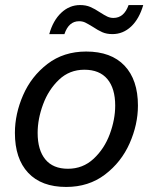

<svg xmlns="http://www.w3.org/2000/svg" viewBox="-20 -726 605 760"><path d="M526 -308Q526 -233 493 -158.5Q460 -84 395.5 -35Q331 14 242 14Q144 14 91.5 -42Q39 -98 39 -200Q39 -275 71.5 -349.5Q104 -424 168 -473Q232 -522 321 -522Q420 -522 473 -466Q526 -410 526 -308ZM129 -200Q129 -132 159.5 -95Q190 -58 249 -58Q308 -58 350.5 -97.5Q393 -137 414.5 -195Q436 -253 436 -308Q436 -376 405 -413Q374 -450 314 -450Q255 -450 213.5 -410.5Q172 -371 150.5 -313Q129 -255 129 -200ZM425 -591Q402 -591 385 -598.5Q368 -606 347 -620Q329 -631 318 -636.5Q307 -642 293 -642Q252 -642 235 -591H175Q190 -645 222.5 -675.5Q255 -706 297 -706Q320 -706 337.5 -698.5Q355 -691 376 -677Q393 -666 404.5 -660.5Q416 -655 429 -655Q471 -655 489 -706H547Q531 -651 499 -621Q467 -591 425 -591Z"/></svg>

Font: CST
Style: Italic
Weight: 400
Italic angle: -14°
Version: Version 1.00